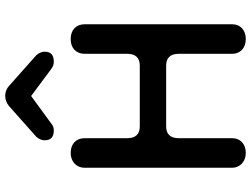

<svg xmlns="http://www.w3.org/2000/svg" viewBox="-132 -804 952 728"><g transform="rotate(-90 344.0 -440.0)"><path d="M213 -712C224 -712 233 -715 240 -722L344 -798L446 -722C455 -715 464 -712 474 -712C499 -712 512 -723 512 -746C512 -757 508 -767 499 -778L382 -882C361 -901 329 -901 306 -882L189 -778C180 -767 176 -757 176 -747C176 -724 188 -712 213 -712ZM128 16C163 16 184 -6 184 -35V-238C184 -270 199 -286 229 -286H459C489 -286 504 -270 504 -238V-35C504 -6 525 16 560 16C595 16 616 -6 616 -35V-595C616 -627 595 -648 560 -648C525 -648 504 -627 504 -595V-434C504 -402 489 -386 459 -386H229C199 -386 184 -402 184 -434V-595C184 -627 163 -648 128 -648C96 -648 72 -627 72 -595V-35C72 -6 96 16 128 16Z"/></g></svg>

Font: Dongle
Style: Regular
Weight: 400
Designer: Yanghee Ryu
Foundry: Yanghee Ryu
Version: Version 2.000